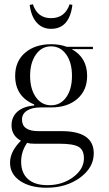

<svg xmlns="http://www.w3.org/2000/svg" viewBox="-20 -651 509 899"><path d="M219 -516Q178 -516 152 -545Q126 -574 119 -628L134 -631Q155 -566 219 -566Q284 -566 306 -631L319 -628Q305 -516 219 -516ZM220 -148H171Q130 -148 106.5 -133Q83 -118 83 -91Q83 -37 160 -37H268Q419 -37 419 67Q419 134 354.5 181Q290 228 198 228Q121 228 74 196Q27 164 27 111Q27 58 78 8Q34 -16 34 -64Q34 -104 62 -128.5Q90 -153 140 -157V-162Q51 -199 51 -296Q51 -364 97.5 -404Q144 -444 220 -444Q260 -444 292 -432H415V-421H316Q388 -381 388 -296Q388 -228 342 -188Q296 -148 220 -148ZM317 -296Q317 -358 290 -396Q263 -434 219 -434Q175 -434 148 -395.5Q121 -357 121 -296Q121 -234 148 -196Q175 -158 219 -158Q263 -158 290 -195.5Q317 -233 317 -296ZM79 106Q79 159 111 187.5Q143 216 202 216Q272 216 322.5 178.5Q373 141 373 90Q373 51 348 36.5Q323 22 260 22H141Q120 22 107 18Q79 58 79 106Z"/></svg>

Font: Arapey Regular-Display
Style: Regular
Weight: 400
Designer: Eduardo Rodriguez Tunni
Foundry: Eduardo Rodriguez Tunni
Version: Version 4.000